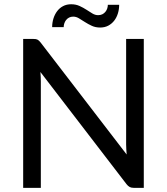

<svg xmlns="http://www.w3.org/2000/svg" viewBox="-20 -904 804 924"><path d="M672 -716.5V0H623.5Q612 0 604.2 -4Q596.5 -8 589 -17.5L174.5 -557.5Q175.5 -545 176 -533Q176.5 -521 176.5 -510.5V0H91.5V-716.5H141.5Q148 -716.5 152.5 -715.8Q157 -715 160.5 -713.2Q164 -711.5 167.5 -708.2Q171 -705 175 -700L589.5 -160.5Q588.5 -173.5 587.8 -185.8Q587 -198 587 -209V-716.5ZM452 -831Q463.5 -831 472.2 -835.2Q481 -839.5 487 -846.8Q493 -854 496 -863Q499 -872 499 -881H553.5Q553.5 -859.5 547.5 -839.8Q541.5 -820 529.8 -804.8Q518 -789.5 501 -780.5Q484 -771.5 462 -771.5Q439.5 -771.5 421.8 -779.8Q404 -788 388.8 -797.8Q373.5 -807.5 360 -815.8Q346.5 -824 332.5 -824Q321 -824 312.5 -819.5Q304 -815 298.2 -807.8Q292.5 -800.5 289.5 -791.5Q286.5 -782.5 286.5 -773.5H231Q231 -795 237.2 -815Q243.5 -835 255 -850.2Q266.5 -865.5 283.5 -874.5Q300.5 -883.5 322.5 -883.5Q345 -883.5 363 -875.2Q381 -867 396 -857.2Q411 -847.5 424.5 -839.2Q438 -831 452 -831Z"/></svg>

Font: Lato-Regular
Style: Regular
Weight: 400
Designer: Lukasz Dziedzic with Adam Twardoch and Botio Nikoltchev
Foundry: tyPoland Lukasz Dziedzic
Version: Version 2.015; 2015-08-06; http://www.latofonts.com/